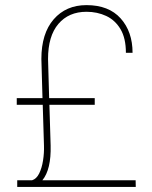

<svg xmlns="http://www.w3.org/2000/svg" viewBox="-20 -741 602 761"><path d="M355.5 -325.7H175.8L180.7 -164.1Q183.1 -69.3 147.9 -26.4H517.6L518.1 0H48.3V-26.4H106.9Q124.5 -31.7 135.3 -53.5Q146 -75.2 150.6 -105Q155.3 -134.8 154.3 -164.1L149.4 -325.7H46.4V-352.1H148.4L144 -507.3Q144 -608.4 192.9 -664.6Q241.7 -720.7 322.8 -720.7Q411.1 -720.7 458.3 -668Q505.4 -615.2 505.4 -531.7H479Q479 -589.4 457.8 -625.2Q436.5 -661.1 401.1 -677.7Q365.7 -694.3 322.8 -694.3Q252.4 -694.3 211.4 -646.2Q170.4 -598.1 170.4 -507.3L174.8 -352.1H355.5Z"/></svg>

Font: Vazirmatn RD FD Thin
Style: Regular
Weight: 100
Designer: Saber Rastikerdar
Foundry: Saber Rastikerdar
Version: Version 33.003